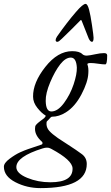

<svg xmlns="http://www.w3.org/2000/svg" viewBox="-123 -677 571 987"><path d="M288 -570Q248 -529 195 -478Q179 -462 172 -462Q163 -462 163 -471Q163 -478 170 -489Q222 -563 267 -615Q303 -657 317 -657Q327 -657 335 -627Q342 -601 350 -547Q358 -493 358 -483Q358 -462 350 -462Q341 -462 333 -479Q309 -539 297 -570Q294 -578 288 -570ZM91 66Q95 65 95.5 60Q96 55 93 52Q57 20 57 -14Q57 -21 58 -26.5Q59 -32 64 -37Q69 -42 71.5 -44.5Q74 -47 84 -54.5Q94 -62 98 -65Q105 -70 109.5 -76Q114 -82 110 -84Q91 -95 69 -122.5Q47 -150 47 -180Q46 -252 110 -333Q174 -414 248 -414Q285 -414 300 -399Q308 -391 323 -391Q339 -392 366 -398Q393 -404 412 -404Q428 -404 428 -392Q428 -346 418 -346Q404 -346 381 -349.5Q358 -353 344 -353Q326 -353 326 -347Q326 -346 327 -344Q333 -327 331 -300Q329 -255 295.5 -191.5Q262 -128 215 -99Q180 -77 144 -77Q139 -77 126 -61Q125 -59 121 -56Q117 -53 116.5 -49.5Q116 -46 116 -38Q117 -19 131 -3.5Q145 12 175 33Q179 36 225.5 66Q272 96 296 114Q323 133 323 166Q323 290 85 290Q15 290 -44 259.5Q-103 229 -103 180Q-103 161 -73.5 139Q-44 117 -19.5 106Q5 95 20 90Q51 80 91 66ZM241 -381Q214 -381 187 -347Q159 -311 135 -254Q111 -197 112 -158Q113 -104 141 -104Q174 -104 206 -147.5Q238 -191 255.5 -243.5Q273 -296 272 -330Q269 -381 241 -381ZM136 86Q121 78 96 86Q-39 128 -39 182Q-39 214 16.5 237Q72 260 136 260Q252 260 250 188Q248 146 142 89Q138 87 136 86Z"/></svg>

Font: EB Garamond 12
Style: Italic
Weight: 400
Italic angle: -17°
Version: Version 0.016; ttfautohint (v1.8.4)